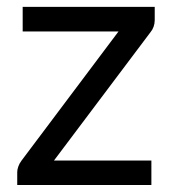

<svg xmlns="http://www.w3.org/2000/svg" viewBox="-20 -526 492 546"><path d="M420 -468.5V-506.5H44.5V-436.5H317L41 -69C37 -63.7 34 -58.1 32 -52.2C30 -46.4 29 -41.3 29 -37V0H410.5V-69.5H133.5L408 -434.5C411.7 -438.8 414.6 -444 416.8 -450C418.9 -456 420 -462.2 420 -468.5Z"/></svg>

Font: LatoLatin
Style: Regular
Weight: 400
Designer: Lukasz Dziedzic with Adam Twardoch and Botio Nikoltchev
Foundry: tyPoland Lukasz Dziedzic
Version: Version 2.015; 2015-08-06; http://www.latofonts.com/